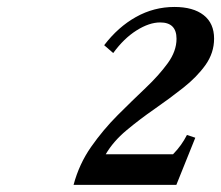

<svg xmlns="http://www.w3.org/2000/svg" viewBox="-20 -944 636 552"><path d="M191.5 -412.5Q207.5 -472.5 242 -521.8Q276.5 -571 318.2 -612.8Q360 -654.5 398.5 -691Q437 -727.5 462.2 -762.2Q487.5 -797 487.5 -832.5Q487.5 -879.5 440.5 -879.5Q409 -879.5 372.5 -856.5Q336 -833.5 305.5 -791.5L279.5 -814Q319.5 -866.5 371 -895.2Q422.5 -924 481.5 -924Q535.5 -924 565.5 -900.5Q595.5 -877 595.5 -833Q595.5 -792 570.8 -757.2Q546 -722.5 507 -691.8Q468 -661 424.8 -631Q381.5 -601 343.5 -569.2Q305.5 -537.5 284 -500.5H477.5Q491 -514.5 500.2 -527.5Q509.5 -540.5 517.5 -556L541.5 -548L487 -412.5Z"/></svg>

Font: Libre Caslon Text Medium Italic
Style: Regular
Weight: 500
Italic angle: -22.583°
Designer: Pablo Impallari, Rodrigo Fuenzalida, Katja Schimmel
Foundry: Pablo Impallari, Rodrigo Fuenzalida
Version: Version 2.000